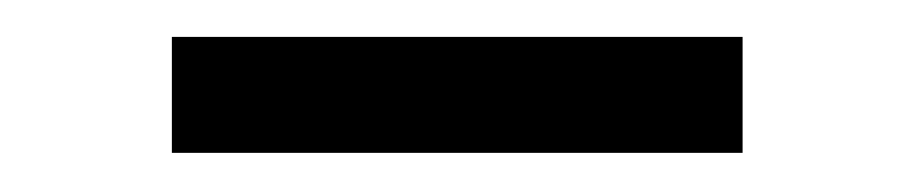

<svg xmlns="http://www.w3.org/2000/svg" viewBox="-20 -359 486 102"><path d="M374.5 -339.4V-277.8H71.3V-339.4Z"/></svg>

Font: Inter 17pt Light
Style: Regular
Weight: 300
Version: Version 4.001;git-66647c0bb